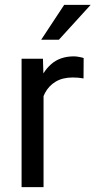

<svg xmlns="http://www.w3.org/2000/svg" viewBox="-20 -770 393 790"><path d="M159.2 -445.3V0H68.8V-528.3H156.7ZM324.2 -531.2 323.7 -447.3Q312.5 -449.2 302.5 -450.2Q292.5 -451.2 279.8 -451.2Q237.8 -451.2 209.2 -434.1Q180.7 -417 165 -387.2Q149.4 -357.4 145.5 -319.3L120.1 -304.7Q120.1 -368.2 137.2 -421.1Q154.3 -474.1 190.7 -506.1Q227.1 -538.1 284.2 -538.1Q293.9 -538.1 306.6 -535.6Q319.3 -533.2 324.2 -531.2ZM149.4 -606.4 244.1 -750H353L222.2 -606.4Z"/></svg>

Font: RobotoDEMO
Style: Regular
Weight: 400
Designer: Christian Robertson
Foundry: Google
Version: Version 2.136